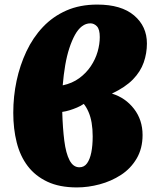

<svg xmlns="http://www.w3.org/2000/svg" viewBox="-20 -802 684 839"><path d="M316 17Q240 17 187 -8Q134 -33 101 -76.5Q68 -120 53 -179.5Q38 -239 38 -309Q38 -381 52.5 -449Q67 -517 95.5 -577.5Q124 -638 167.5 -684Q211 -730 270 -756Q329 -782 405 -782Q510 -782 566 -734.5Q622 -687 622 -612Q622 -569 608 -529Q594 -489 561 -455Q528 -421 469 -393Q528 -375 565.5 -326.5Q603 -278 603 -212Q603 -153 577 -109Q551 -65 508.5 -37.5Q466 -10 415.5 3.5Q365 17 316 17ZM327 -71Q348 -71 360.5 -88.5Q373 -106 379 -136Q385 -166 385 -206Q385 -238 380.5 -265Q376 -292 366.5 -313.5Q357 -335 346 -348Q333 -339 316.5 -332Q300 -325 283.5 -320Q267 -315 252 -313Q254 -242 261 -187Q268 -132 284 -101.5Q300 -71 327 -71ZM254 -429Q296 -438 326.5 -460.5Q357 -483 377 -513Q397 -543 406.5 -576Q416 -609 416 -640Q416 -674 403.5 -687Q391 -700 375 -700Q355 -700 338 -687Q321 -674 307.5 -649.5Q294 -625 283 -591.5Q272 -558 265 -517Q258 -476 254 -429Z"/></svg>

Font: Literata 18pt Black
Style: Italic
Weight: 900
Italic angle: -2°
Designer: Latin by Veronika Burian and Jose Scaglione. Greek by Irene Vlachou. Cyrillic by Vera Evstafieva
Foundry: TypeTogether
Version: Version 3.103;gftools[0.9.29]